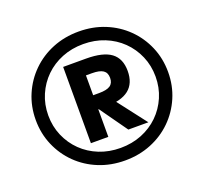

<svg xmlns="http://www.w3.org/2000/svg" viewBox="-127 -883 1099 1036"><g transform="rotate(-20 423.0 -365.0)"><path d="M423 5Q342 5 273 -23Q204 -51 152.5 -101.5Q101 -152 72 -219.5Q43 -287 43 -365Q43 -443 72 -510.5Q101 -578 152.5 -628.5Q204 -679 273 -707Q342 -735 423 -735Q504 -735 573 -707Q642 -679 693.5 -628.5Q745 -578 774 -510.5Q803 -443 803 -365Q803 -287 774 -219.5Q745 -152 693.5 -101.5Q642 -51 573 -23Q504 5 423 5ZM423 -67Q489 -67 545 -89.5Q601 -112 642.5 -152.5Q684 -193 707.5 -247.5Q731 -302 731 -365Q731 -428 707.5 -482.5Q684 -537 642.5 -577.5Q601 -618 545 -640.5Q489 -663 423 -663Q357 -663 301 -640.5Q245 -618 203.5 -577.5Q162 -537 138.5 -482.5Q115 -428 115 -365Q115 -302 138.5 -247.5Q162 -193 203.5 -152.5Q245 -112 301 -89.5Q357 -67 423 -67ZM280 -146V-584H411Q509 -584 554.5 -550Q600 -516 600 -445Q600 -374 556 -339Q512 -304 423 -304H313V-385H414Q458 -385 478 -398.5Q498 -412 498 -442Q498 -472 478 -485.5Q458 -499 414 -499H380V-146ZM495 -146 350 -350H453L610 -146Z"/></g></svg>

Font: M PLUS 1 Medium
Style: Regular
Weight: 500
Designer: Coji Morishita
Foundry: UNDERFOREST DESIGN
Version: Version 1.001